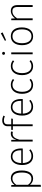

<svg xmlns="http://www.w3.org/2000/svg" viewBox="1810 -2626 1019 4679"><g transform="rotate(-90 2319.5 -286.5)"><path d="M315 -532C245 -532 190 -496 152 -443L149 -522H109V203L155 195V-66C187 -24 239 11 308 11C436 11 504 -97 504 -264C504 -434 441 -532 315 -532ZM301 -30C237 -30 190 -63 155 -114V-399C194 -453 239 -493 310 -493C405 -493 455 -417 455 -264C455 -110 401 -30 301 -30Z M1041 -282C1041 -433 975 -532 842 -532C717 -532 637 -425 637 -257C637 -89 720 11 854 11C923 11 973 -13 1021 -53L998 -83C953 -48 915 -30 856 -30C762 -30 692 -93 685 -241H1039C1040 -251 1041 -266 1041 -282ZM996 -278H685C690 -428 759 -493 844 -493C948 -493 996 -414 996 -297Z M1403 -532C1328 -532 1281 -489 1253 -401L1250 -522H1210V0H1256V-326C1285 -435 1326 -489 1401 -489C1418 -489 1433 -487 1447 -483L1455 -526C1443 -530 1426 -532 1403 -532Z M1724 -701C1759 -701 1791 -693 1825 -678L1842 -713C1805 -731 1765 -741 1722 -741C1637 -741 1583 -693 1583 -612V-522H1494V-483H1583V0H1629V-483H1764L1771 -522H1629V-610C1629 -675 1664 -701 1724 -701Z M2246 -282C2246 -433 2180 -532 2047 -532C1922 -532 1842 -425 1842 -257C1842 -89 1925 11 2059 11C2128 11 2178 -13 2226 -53L2203 -83C2158 -48 2120 -30 2061 -30C1967 -30 1897 -93 1890 -241H2244C2245 -251 2246 -266 2246 -282ZM2201 -278H1890C1895 -428 1964 -493 2049 -493C2153 -493 2201 -414 2201 -297Z M2591 -532C2459 -532 2373 -426 2373 -258C2373 -88 2460 11 2592 11C2650 11 2699 -10 2738 -45L2714 -76C2679 -47 2642 -30 2592 -30C2492 -30 2422 -104 2422 -258C2422 -414 2493 -492 2593 -492C2642 -492 2677 -477 2710 -450L2734 -481C2691 -517 2648 -532 2591 -532Z M3046 -532C2914 -532 2828 -426 2828 -258C2828 -88 2915 11 3047 11C3105 11 3154 -10 3193 -45L3169 -76C3134 -47 3097 -30 3047 -30C2947 -30 2877 -104 2877 -258C2877 -414 2948 -492 3048 -492C3097 -492 3132 -477 3165 -450L3189 -481C3146 -517 3103 -532 3046 -532Z M3359 -744C3337 -744 3323 -728 3323 -709C3323 -690 3337 -674 3359 -674C3381 -674 3395 -690 3395 -709C3395 -728 3381 -744 3359 -744ZM3382 -522H3336V0H3382Z M3848 -776 3664 -676 3679 -648 3869 -732ZM3775 -532C3642 -532 3558 -430 3558 -260C3558 -92 3639 11 3774 11C3908 11 3991 -92 3991 -263C3991 -435 3910 -532 3775 -532ZM3775 -492C3881 -492 3943 -414 3943 -263C3943 -109 3878 -29 3774 -29C3669 -29 3606 -110 3606 -260C3606 -414 3672 -492 3775 -492Z M4392 -532C4315 -532 4255 -490 4211 -429L4207 -522H4167V0H4213V-381C4258 -447 4310 -494 4386 -494C4454 -494 4489 -455 4489 -366V0H4535V-372C4535 -474 4487 -532 4392 -532Z"/></g></svg>

Font: Fira Sans ExtraLight
Style: Regular
Weight: 200
Designer: bBox Type GmbH & Carrois Corporate GbR & Edenspiekermann AG
Foundry: bBox Type GmbH & Carrois Corporate GbR & Edenspiekermann AG
Version: Version 4.300;PS 004.300;hotconv 1.0.88;makeotf.lib2.5.64775